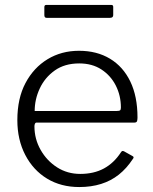

<svg xmlns="http://www.w3.org/2000/svg" viewBox="-20 -745 619 775"><path d="M119 -235Q119 -184 144 -140Q169 -96 210.5 -69.5Q252 -43 304 -43Q359 -43 399.5 -65Q440 -87 468 -130Q471 -135 474 -135.5Q477 -136 481 -134L515 -115Q523 -111 516 -103Q491 -65 459.5 -40Q428 -15 388 -2.5Q348 10 300 10Q226 10 170 -24Q114 -58 82 -119.5Q50 -181 50 -260Q50 -348 83 -410Q116 -472 172 -506Q228 -540 299 -540Q371 -540 424 -508Q477 -476 506 -416Q535 -356 535 -271Q535 -264 533.5 -257Q532 -250 521 -250H126Q123 -250 121 -245.5Q119 -241 119 -235ZM451 -297Q462 -297 465 -300Q468 -303 468 -311Q468 -359 447.5 -399.5Q427 -440 389.5 -464.5Q352 -489 300 -489Q241 -489 201 -460.5Q161 -432 140.5 -388Q120 -344 120 -297ZM437 -717V-684Q437 -673 424 -673H168Q163 -673 161 -676Q159 -679 159 -684V-716Q159 -725 166 -725H430Q437 -725 437 -717Z"/></svg>

Font: Libre Franklin Thin Light
Style: Regular
Weight: 300
Version: Version 3.000